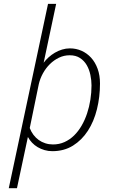

<svg xmlns="http://www.w3.org/2000/svg" viewBox="-20 -781 591 1005"><path d="M208.5 -452.6Q219.2 -467.3 234.4 -481Q249.5 -494.6 267.3 -505.1Q285.2 -515.6 305.2 -521.7Q325.2 -527.8 345.7 -527.8Q378.4 -527.8 407 -515.1Q435.5 -502.4 457 -478.8Q478.5 -455.1 491 -420.9Q503.4 -386.7 503.4 -343.8Q503.4 -273.4 487.5 -209.5Q471.7 -145.5 440.2 -96.7Q408.7 -47.9 362.1 -18.8Q315.4 10.3 253.9 10.3Q232.4 10.3 213.1 4.6Q193.8 -1 177.2 -10.7Q160.6 -20.5 147.7 -34.2Q134.8 -47.9 126 -64L68.8 204.1H25.9L231.4 -760.7H273.9ZM257.3 -24.9Q290 -24.9 317.6 -37.4Q345.2 -49.8 367.7 -71.8Q390.1 -93.8 407.2 -123.3Q424.3 -152.8 435.8 -187.3Q447.3 -221.7 453.1 -259Q459 -296.4 459 -334Q459 -360.8 453.1 -388.9Q447.3 -417 434.1 -439.9Q420.9 -462.9 398.9 -477.3Q377 -491.7 344.7 -491.7Q314.9 -491.7 288.6 -479Q262.2 -466.3 241 -445.3Q219.7 -424.3 204.8 -397.2Q189.9 -370.1 183.1 -340.8L135.7 -110.8Q143.1 -91.3 155 -75.4Q167 -59.6 182.6 -48.3Q198.2 -37.1 217.3 -31Q236.3 -24.9 257.3 -24.9Z"/></svg>

Font: Ufes Sans Thin
Style: Italic
Weight: 100
Designer: Ricardo Esteves & Thais Bronze
Foundry: ProDesignUfes - Ricardo Esteves, Thais Bronze
Version: Version 2.0